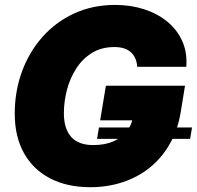

<svg xmlns="http://www.w3.org/2000/svg" viewBox="-20 -758 808 788"><path d="M350.6 10.3Q254.9 10.3 185.3 -26.1Q115.7 -62.5 78.1 -130.1Q40.5 -197.8 40.5 -291.5Q40.5 -383.3 70.1 -464.1Q99.6 -544.9 154.3 -606.4Q209 -668 284.7 -702.9Q360.4 -737.8 452.6 -737.8Q515.1 -737.8 570.1 -720.5Q625 -703.1 665.8 -669.9Q706.5 -636.7 727.8 -589.8Q749 -543 744.6 -483.9H543Q542 -502.9 535.4 -518.1Q528.8 -533.2 517.1 -543.7Q505.4 -554.2 488.5 -559.6Q471.7 -564.9 449.2 -564.9Q396.5 -564.9 357.4 -540.8Q318.4 -516.6 292.7 -476.6Q267.1 -436.5 254.6 -388.7Q242.2 -340.8 242.2 -293Q242.2 -230 272 -196.3Q301.8 -162.6 362.8 -162.6Q409.7 -162.6 443.8 -177.2Q478 -191.9 498.8 -217.3Q519.5 -242.7 524.9 -274.4L559.6 -264.2H391.1L414.6 -406.2H739.3L721.7 -297.9Q709.5 -224.6 676.8 -167.2Q644 -109.9 595 -70.3Q545.9 -30.8 483.6 -10.3Q421.4 10.3 350.6 10.3ZM378.4 -188 386.2 -234.9H768.1L760.3 -188Z"/></svg>

Font: Inter 20pt Black
Style: Italic
Weight: 900
Italic angle: -9.3988°
Version: Version 4.001;git-66647c0bb